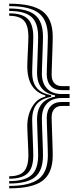

<svg xmlns="http://www.w3.org/2000/svg" viewBox="-20 -820 458 1043"><path d="M30 177V163.8Q114.2 163.8 150.8 131.2Q187.2 98.8 187.2 23.5Q187.2 12.8 186.6 -7.5Q186 -27.8 185.1 -52Q184.2 -76.2 183.4 -100.4Q182.5 -124.5 181.9 -143.8Q181.2 -163 181.2 -172.5Q181.2 -208.8 193.2 -234.1Q205.2 -259.5 227.2 -274.5Q249.2 -289.5 279 -294.8V-302Q249.2 -307 227.2 -322Q205.2 -337 193.2 -362.6Q181.2 -388.2 181.2 -424.2Q181.2 -433.8 181.9 -453Q182.5 -472.2 183.4 -496.4Q184.2 -520.5 185.1 -544.8Q186 -569 186.6 -589.1Q187.2 -609.2 187.2 -620.2Q187.2 -695.5 150.8 -728Q114.2 -760.5 30 -760.5V-773.8Q128.5 -773.8 171 -738.1Q213.5 -702.5 213.5 -620.2Q213.5 -609 212.9 -588.4Q212.2 -567.8 211.4 -542.8Q210.5 -517.8 209.6 -493.1Q208.8 -468.5 208.1 -449Q207.5 -429.5 207.5 -420.5Q207.5 -368.2 235.6 -338.8Q263.8 -309.2 315.8 -309.2H358V-287.5H315.8Q263.8 -287.5 235.6 -258.1Q207.5 -228.8 207.5 -176Q207.5 -167 208.1 -147.5Q208.8 -128 209.6 -103.5Q210.5 -79 211.4 -53.9Q212.2 -28.8 212.9 -8.1Q213.5 12.5 213.5 23.5Q213.5 105.8 171 141.4Q128.5 177 30 177ZM30 203.2V190Q142.5 190 191.2 151.4Q240 112.8 240 23.5Q240 12.2 239.4 -8.9Q238.8 -30 237.9 -55.5Q237 -81 236.1 -106.1Q235.2 -131.2 234.6 -150.9Q234 -170.5 234 -179.5Q234 -220.2 255.1 -243.1Q276.2 -266 315.8 -266H358V-244.5H315.8Q289.8 -244.5 275.1 -228.4Q260.5 -212.2 260.5 -183.2Q260.5 -174.5 261.1 -154.5Q261.8 -134.5 262.6 -108.9Q263.5 -83.2 264.4 -57.1Q265.2 -31 265.9 -9.5Q266.5 12 266.5 23.5Q266.5 119.8 211.6 161.5Q156.8 203.2 30 203.2ZM30 150.8V137.5Q86 137.5 110.1 111Q134.2 84.5 134.2 23.5Q134.2 13 133.6 -3.1Q133 -19.2 132.1 -38Q131.2 -56.8 130.4 -75.2Q129.5 -93.8 128.9 -109.5Q128.2 -125.2 128.2 -135Q128.2 -194 154.5 -239.4Q180.8 -284.8 226.5 -294.8V-302Q180.2 -314.5 154.2 -353.8Q128.2 -393 128.2 -461.8Q128.2 -471.5 128.9 -487.2Q129.5 -503 130.4 -521.5Q131.2 -540 132.1 -558.8Q133 -577.5 133.6 -593.5Q134.2 -609.5 134.2 -620.2Q134.2 -681.5 110.1 -707.9Q86 -734.2 30 -734.2V-747.5Q100 -747.5 130.4 -717.9Q160.8 -688.2 160.8 -620.2Q160.8 -609.2 160.1 -589.6Q159.5 -570 158.6 -546.1Q157.8 -522.2 156.9 -498.6Q156 -475 155.4 -456Q154.8 -437 154.8 -427.2Q154.8 -372 180.2 -342Q205.8 -312 257.8 -302.8V-294Q205.8 -284.8 180.2 -254.8Q154.8 -224.8 154.8 -169.5Q154.8 -159.8 155.4 -140.8Q156 -121.8 156.9 -98Q157.8 -74.2 158.6 -50.4Q159.5 -26.5 160.1 -6.9Q160.8 12.8 160.8 23.5Q160.8 91.8 130.4 121.2Q100 150.8 30 150.8ZM358 -330.5H315.8Q276.2 -330.5 255.1 -353.5Q234 -376.5 234 -417Q234 -426 234.6 -445.8Q235.2 -465.5 236.1 -490.5Q237 -515.5 237.9 -541Q238.8 -566.5 239.4 -587.6Q240 -608.8 240 -620.2Q240 -709.5 191.2 -748.1Q142.5 -786.8 30 -786.8V-800Q156.8 -800 211.6 -758.2Q266.5 -716.5 266.5 -620.2Q266.5 -608.8 265.9 -587.1Q265.2 -565.5 264.4 -539.4Q263.5 -513.2 262.6 -487.6Q261.8 -462 261.1 -442Q260.5 -422 260.5 -413.2Q260.5 -384.2 275.1 -368.2Q289.8 -352.2 315.8 -352.2H358Z"/></svg>

Font: Big Shoulders Inline Text Thin ExtraBold
Style: Regular
Weight: 800
Version: Version 2.002